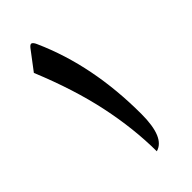

<svg xmlns="http://www.w3.org/2000/svg" viewBox="-181 -587 635 635"><g transform="rotate(-45 136.0 -270.0)"><path d="M119.9 -527.7Q115.1 -539.1 109.5 -542.5Q103.8 -546 95.3 -535.4L44.7 -468.6Q99.7 -335.2 124.1 -219.7Q148.5 -104.1 148.9 2.2Q200.2 -11.4 200.2 -121Q200.2 -234.3 180.2 -335.9Q160.2 -437.5 119.9 -527.7Z"/></g></svg>

Font: Parastoo
Style: Regular
Weight: 400
Foundry: Saber Rastikerdar (saber.rastikerdar@gmail.com)
Version: Version 3.000